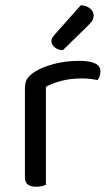

<svg xmlns="http://www.w3.org/2000/svg" viewBox="-20 -707 422 732"><path d="M155 -376V-218H75V-370Q75 -393 83.5 -406.5Q92 -420 112 -433Q138 -450 183 -462.5Q228 -475 283 -475Q363 -475 363 -435Q363 -425 360 -416.5Q357 -408 352 -402Q342 -404 326 -406Q310 -408 294 -408Q248 -408 213 -398.5Q178 -389 155 -376ZM75 -264 155 -252V-2Q150 0 140 2.5Q130 5 118 5Q97 5 86 -3.5Q75 -12 75 -31ZM191 -578 288 -687Q310 -686 323.5 -674.5Q337 -663 337 -649Q337 -636 331 -627Q325 -618 311 -605L220 -516Q201 -516 188.5 -526.5Q176 -537 176 -550Q176 -559 181 -565.5Q186 -572 191 -578Z"/></svg>

Font: Baloo Bhaina 2
Style: Regular
Weight: 400
Designer: Yesha Goshar, Manish Minz, Shuchita Grover and Ek Type
Foundry: Ek Type
Version: Version 1.700